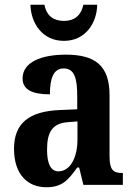

<svg xmlns="http://www.w3.org/2000/svg" viewBox="-20 -778 565 808"><path d="M249 -606C341 -606 388 -683 389 -758H331C320 -710 291 -690 249 -690C207 -690 176 -710 167 -758H108C110 -683 156 -606 249 -606ZM175 10C241 10 266 -19 305 -73H313L331 0H497V-50H494C454 -50 441 -66 441 -121V-378C441 -503 379 -548 257 -548C155 -548 75 -517 75 -448C75 -402 113 -381 190 -381C190 -448 205 -490 248 -490C294 -490 305 -447 305 -373V-318L233 -315C103 -310 39 -260 39 -152C39 -41 99 10 175 10ZM226 -57C193 -57 178 -90 178 -148C178 -222 200 -260 268 -264L306 -267V-191C306 -112 274 -57 226 -57Z"/></svg>

Font: Noto Serif Tamil Condensed
Style: Bold
Weight: 700
Width: 3
Designer: Indian Type Foundry, Tom Grace, and the Monotype Design Team
Foundry: Monotype Imaging Inc.
Version: Version 2.004